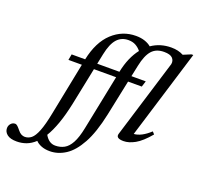

<svg xmlns="http://www.w3.org/2000/svg" viewBox="-347 -883 1357 1322"><g transform="rotate(20 331.0 -222.0)"><path d="M51.5 -385 59.5 -428H158.5Q186.5 -562 260.5 -630.8Q334.5 -699.5 433.5 -699.5Q470 -699.5 498.5 -689.8Q527 -680 545.5 -664Q608.5 -707.5 689.5 -707.5Q741 -707.5 778.5 -687L835 -710.5H848L648.5 -59.5Q703.5 -63 766 -121L781.5 -104Q727 -39 682.2 -14Q637.5 11 598.5 11Q539.5 11 551 -25.5L727 -599.5Q732 -625.5 715 -643.8Q698 -662 652.5 -662Q595 -662 563.2 -626Q531.5 -590 515 -511L497.5 -428H602.5L589 -385H488.5L434 -123.5Q404.5 15.5 359.5 97.2Q314.5 179 259.5 214.5Q204.5 250 144.5 250Q108.5 250 82 239.2Q55.5 228.5 41 212.5Q11 240.5 -22.2 252.8Q-55.5 265 -92 265Q-139 265 -162.2 246.8Q-185.5 228.5 -185.5 201Q-185.5 182 -173 167.8Q-160.5 153.5 -142.5 153.5Q-133 153.5 -123.5 162.5Q-114 171.5 -101.5 187Q-89 203 -76 209.5Q-63 216 -50.5 216Q-24.5 216 -3 198.8Q18.5 181.5 37.2 134.5Q56 87.5 73.5 -2L150 -385ZM262.5 -503 247 -428H409.5L410 -430.5Q421.5 -486 441 -530.5Q460.5 -575 487 -608.5Q471 -629 448.2 -641.8Q425.5 -654.5 394 -654.5Q343.5 -654.5 311.2 -618.8Q279 -583 262.5 -503ZM182.5 -111.5Q164 -23.5 141 41Q118 105.5 91 149.5Q120 201 167 201Q203.5 201 232.5 185.2Q261.5 169.5 283.2 129.5Q305 89.5 319.5 17L401 -385H238.5Z"/></g></svg>

Font: Newsreader Text Medium
Style: Italic
Weight: 500
Italic angle: -17°
Designer: Hugues Gentile
Foundry: Production Type
Version: Version 1.001